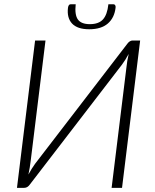

<svg xmlns="http://www.w3.org/2000/svg" viewBox="-20 -902 742 922"><path d="M61.5 0ZM591.5 -692Q596.5 -699 603 -703.2Q609.5 -707.5 616.5 -707.5H653L566 0H516L587 -577Q588.5 -592.5 591.2 -609Q594 -625.5 598 -643Q590 -628 582 -615.5Q574 -603 566 -592L123 -15.5Q118.5 -9 111.8 -4.5Q105 0 96.5 0H61.5L148.5 -707.5H198.5L127.5 -130.5Q125.5 -114.5 123 -98.2Q120.5 -82 116.5 -64Q124.5 -79 132.5 -91.8Q140.5 -104.5 148.5 -115.5ZM411.5 -786Q453.5 -786 474.2 -808.5Q495 -831 500.5 -881.5H525Q530.5 -881.5 533.2 -876.8Q536 -872 535 -865Q529.5 -816.5 497.8 -789Q466 -761.5 408.5 -761.5Q351.5 -761.5 326 -789Q300.5 -816.5 306.5 -865Q307.5 -872 310.5 -876.8Q313.5 -881.5 319 -881.5H343.5Q338 -831 354 -808.5Q370 -786 411.5 -786Z"/></svg>

Font: Lato Light
Style: Italic
Weight: 300
Italic angle: -7°
Designer: Lukasz Dziedzic
Foundry: tyPoland Lukasz Dziedzic
Version: Version 2.007; 2014-02-27